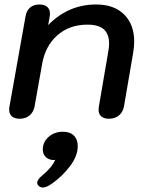

<svg xmlns="http://www.w3.org/2000/svg" viewBox="-20 -520 662 857"><path d="M21 -31Q21 -39 22 -43L94 -447Q98 -472 114 -486Q130 -500 156 -500Q178 -500 190.5 -489.5Q203 -479 203 -459Q203 -451 202 -447L195 -408Q285 -500 409 -500Q489 -500 534 -455.5Q579 -411 579 -334Q579 -312 574 -282L533 -43Q528 -19 510.5 -4.5Q493 10 466 10Q444 10 432 -0.5Q420 -11 420 -30Q420 -38 421 -43L462 -282Q467 -309 467 -325Q467 -368 443.5 -389Q420 -410 370 -410Q290 -410 236 -362.5Q182 -315 168 -234L134 -43Q129 -19 111.5 -4.5Q94 10 68 10Q45 10 33 -0.5Q21 -11 21 -31ZM146 296Q146 281 171 261Q212 227 226 194Q202 196 186.5 183Q171 170 171 147Q171 114 197 91Q223 68 261 68Q292 68 309.5 85Q327 102 327 132Q327 176 293 221Q259 266 214 298Q188 317 171 317Q160 317 151 308Q146 303 146 296Z"/></svg>

Font: Kodchasan SemiBold
Style: Italic
Weight: 600
Italic angle: -10°
Version: Version 1.000; ttfautohint (v1.6)